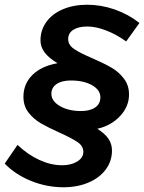

<svg xmlns="http://www.w3.org/2000/svg" viewBox="-50 -708 609 811"><path d="M-30 -17 24 -96Q67 -55 116 -32.5Q165 -10 212 -10Q251 -10 276.5 -26Q302 -42 302 -66Q302 -91 278 -107.5Q254 -124 201 -148Q152 -170 122 -187.5Q92 -205 70.5 -232.5Q49 -260 49 -299Q49 -354 87 -391.5Q125 -429 193 -441Q156 -463 138.5 -486.5Q121 -510 121 -537Q121 -581 146 -615.5Q171 -650 216 -669Q261 -688 318 -688Q377 -688 434.5 -668Q492 -648 539 -611L483 -533Q441 -563 398 -579.5Q355 -596 319 -596Q281 -596 259.5 -582Q238 -568 238 -543Q238 -518 263 -501Q288 -484 340 -462Q390 -440 420.5 -422.5Q451 -405 473 -376.5Q495 -348 495 -309Q495 -258 457 -217.5Q419 -177 361 -164Q393 -144 408 -122Q423 -100 423 -72Q423 -28 397 7.5Q371 43 324 63Q277 83 218 83Q147 83 80.5 56Q14 29 -30 -17ZM374 -297Q374 -328 339 -348Q304 -368 249 -368Q211 -368 189 -353Q167 -338 167 -312Q167 -281 203 -260Q239 -239 292 -239Q330 -239 352 -254Q374 -269 374 -297Z"/></svg>

Font: TypoPRO Montserrat Alternates
Style: Italic
Weight: 500
Italic angle: -11.3°
Designer: Julieta Ulanovsky
Foundry: Julieta Ulanovsky
Version: Version 6.001